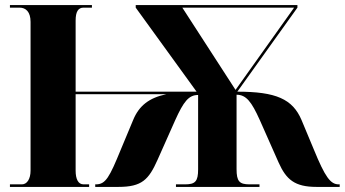

<svg xmlns="http://www.w3.org/2000/svg" viewBox="-20 -734 1354 754"><path d="M19 0H330V-10H308C287 -10 277 -31 277 -64V-364H633C566 -350 526 -319 503 -263L455 -148C410 -38 395 -10 357 -10H354V0H445C537 0 564 -28 599 -107L668 -262C701 -335 721 -361 758 -361V-69C758 -22 747 -10 707 -10H671V0H999V-10H960C920 -10 909 -22 909 -70V-362C947 -362 968 -334 1000 -263L1074 -96C1104 -29 1137 0 1223 0H1314V-10H1310C1278 -10 1257 -38 1212 -148L1164 -263C1129 -345 1064 -374 912 -374L1148 -704V-714H513V-704L752 -374H277V-653C277 -688 287 -704 308 -704H341V-714H19V-704H57C81 -704 100 -688 100 -648V-64C100 -31 86 -10 66 -10H19ZM905 -381 696 -704H1135Z"/></svg>

Font: Noto Serif Display Condensed Black
Style: Regular
Weight: 900
Width: 3
Designer: Monotype Design Team
Foundry: Monotype Imaging Inc.
Version: Version 2.009